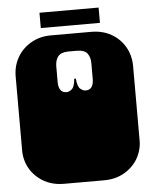

<svg xmlns="http://www.w3.org/2000/svg" viewBox="-57 -885 748 938"><g transform="rotate(-5 317.0 -415.5)"><path d="M218 6Q148 6 97.5 -33.5Q47 -73 33 -135Q32 -140 31 -146.5Q30 -153 29.5 -159.5Q29 -166 29 -170V-171Q29 -178 29 -179.5Q29 -181 29 -186.5Q29 -192 29 -209V-260Q29 -277 29 -281.5Q29 -286 29 -288Q29 -290 29 -296V-297Q29 -304 29 -305.5Q29 -307 29 -312.5Q29 -318 29 -334V-536Q29 -589 53.5 -631Q78 -673 121 -697.5Q164 -722 218 -722H416Q471 -722 513.5 -698Q556 -674 580.5 -632Q605 -590 605 -536V-334Q605 -318 605 -312.5Q605 -307 605 -305.5Q605 -304 605 -297V-296Q605 -290 605 -288Q605 -286 605 -281.5Q605 -277 605 -260V-209Q605 -193 605 -187.5Q605 -182 605 -180.5Q605 -179 605 -172V-171Q605 -165 604.5 -158Q604 -151 603 -145.5Q602 -140 601 -135Q587 -73 536.5 -33.5Q486 6 416 6ZM270 -439Q283 -439 296.5 -450.5Q310 -462 313 -501H321Q324 -462 337.5 -450.5Q351 -439 364 -439Q384 -439 393.5 -453Q403 -467 403 -492V-569Q403 -599 389 -617.5Q375 -636 337 -636H297Q260 -636 245.5 -617.5Q231 -599 231 -569V-492Q231 -467 240.5 -453Q250 -439 270 -439ZM172 -762V-837H462V-762Z"/></g></svg>

Font: Danfo
Style: Regular
Weight: 400
Designer: Seyi Olusanya, David Udoh, Eyiyemi Adegbite, Mirko Velimirović
Version: Version 1.000